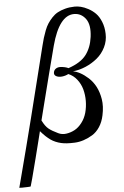

<svg xmlns="http://www.w3.org/2000/svg" viewBox="-105 -753 659 1023"><g transform="rotate(-5 224.0 -241.5)"><path d="M485.8 -551.8Q487.3 -513.7 470.5 -479.7Q453.6 -445.8 425.8 -422.9Q397.9 -399.9 363.8 -385.3Q329.6 -370.6 294.9 -367.2Q313 -364.3 333.5 -353.3Q354 -342.3 376.2 -322.3Q398.4 -302.2 413.6 -273.4Q428.7 -244.6 435.1 -206.1Q441.4 -167.5 431.2 -120.1Q423.8 -84.5 406.5 -58.3Q389.2 -32.2 366.5 -18.6Q343.8 -4.9 319.6 3.2Q295.4 11.2 271 12.2Q246.6 13.2 229.2 12Q211.9 10.7 199.2 7.8Q167.5 0.5 143.8 -15.9Q120.1 -32.2 91.8 -64.9Q87.4 -46.4 79.8 -16.6Q72.3 13.2 56.2 76.9Q40 140.6 28.8 182.6Q17.6 224.6 17.1 224.1Q17.1 225.1 1.2 225.8Q-14.6 226.6 -28.1 226.6Q-41.5 226.6 -43.9 226.1Q-43.9 226.6 -28.3 166.7Q-12.7 106.9 11 15.9Q34.7 -75.2 50.8 -140.1L145 -517.1Q150.9 -541 156 -558.1Q161.1 -575.2 169.4 -596.7Q177.7 -618.2 187.3 -632.8Q196.8 -647.5 210.9 -662.8Q225.1 -678.2 241.9 -687.5Q258.8 -696.8 282 -703.1Q305.2 -709.5 333 -710Q348.6 -710.4 366.7 -706.1Q384.8 -701.7 406 -690.4Q427.2 -679.2 444.3 -662.1Q461.4 -645 473.1 -616.2Q484.9 -587.4 485.8 -551.8ZM404.8 -542Q413.1 -606.4 389.2 -638.7Q365.2 -670.9 327.1 -670.9Q247.6 -670.9 205.1 -512.2Q191.4 -461.4 166.3 -362.8Q141.1 -264.2 123 -192.4Q105 -120.6 105 -121.1Q120.6 -89.4 138.2 -75.2Q155.8 -61 188 -45.9Q208 -36.1 231.4 -39.6Q254.9 -43 276.1 -54.4Q297.4 -65.9 314.9 -88.9Q332.5 -111.8 340.8 -141.1Q349.1 -171.4 349.4 -204.1Q349.6 -236.8 341.6 -266.4Q333.5 -295.9 314.9 -319.8Q296.4 -343.8 269 -355Q253.4 -346.7 234.6 -344.7Q215.8 -342.8 203.1 -349.9Q190.4 -356.9 193.8 -372.1Q196.8 -384.3 206.8 -390.4Q216.8 -396.5 229.5 -396Q242.2 -395.5 253.9 -392.8Q265.6 -390.1 272.9 -386.2Q339.4 -408.7 368.4 -447Q397.5 -485.4 404.8 -542Z"/></g></svg>

Font: GFS Olga
Style: Regular
Weight: 400
Designer: George Matthiopoulos
Foundry: George Matthiopoulos
Version: Version 1.0